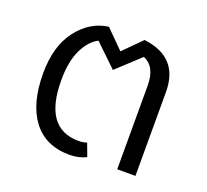

<svg xmlns="http://www.w3.org/2000/svg" viewBox="-104 -694 897 832"><g transform="rotate(20 344.5 -278.0)"><path d="M429 -567Q593 -547 593 -387V0H509V-386Q509 -473 451 -497L344 -398L242 -496Q200 -474 174.5 -419.5Q149 -365 149 -280Q149 -58 309 -58Q329 -58 347 -64L369 -5Q335 12 293 12Q182 12 123.5 -65Q65 -142 65 -281Q65 -407 122.5 -482Q180 -557 264 -568L347 -485Z"/></g></svg>

Font: FiraGO Book
Style: Regular
Weight: 350
Designer: bBox Type
Foundry: bBox Type GmbH
Version: Version 1.001;PS 001.001;hotconv 1.0.88;makeotf.lib2.5.64775